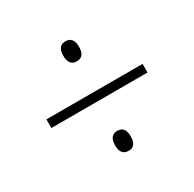

<svg xmlns="http://www.w3.org/2000/svg" viewBox="-105 -681 665 657"><g transform="rotate(-30 227.5 -352.5)"><path d="M227 -490C250 -490 258 -506 258 -529C258 -553 250 -569 227 -569C204 -569 196 -553 196 -530C196 -506 204 -490 227 -490ZM37 -336H417V-370H37ZM227 -136C250 -136 258 -152 258 -176C258 -199 250 -215 227 -215C205 -215 196 -199 196 -175C196 -153 204 -136 227 -136Z"/></g></svg>

Font: Noto Sans Ethiopic Condensed ExtraLight
Style: Regular
Weight: 200
Width: 3
Designer: Monotype Design Team
Foundry: Monotype Imaging Inc.
Version: Version 2.102